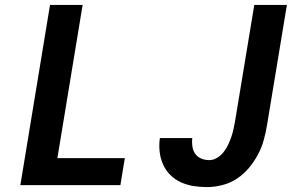

<svg xmlns="http://www.w3.org/2000/svg" viewBox="-20 -755 1240 783"><path d="M63 0 184 -735H317L214 -110H489L471 0ZM824 8Q795 8 768 3.5Q741 -1 717 -12Q693 -23 674.5 -41.5Q656 -60 645 -84.5Q634 -109 631 -136.5Q628 -164 632 -192H764Q762 -175 764.5 -158Q767 -141 776 -128Q785 -115 800.5 -108.5Q816 -102 833 -102Q850 -102 865.5 -111.5Q881 -121 892 -135Q903 -149 910.5 -165Q918 -181 923.5 -197Q929 -213 932.5 -229.5Q936 -246 939 -263L1017 -735H1150L1069 -245Q1064 -214 1055.5 -183.5Q1047 -153 1031.5 -124Q1016 -95 994.5 -69.5Q973 -44 945.5 -26Q918 -8 886 0Q854 8 824 8Z"/></svg>

Font: Iosevka Aile Extrabold
Style: Italic
Weight: 800
Italic angle: -9°
Designer: Belleve Invis
Foundry: Belleve Invis
Version: Version 31.1.0; ttfautohint (v1.8.4)